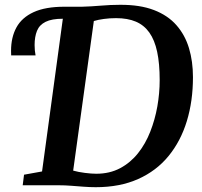

<svg xmlns="http://www.w3.org/2000/svg" viewBox="-20 -771 840 799"><path d="M378.5 8Q354.5 8 328.2 6Q302 4 275.8 2Q249.5 0 225.5 0H74.5L80 -44L155 -57.5L241.5 -693L226.5 -718L248 -743H321Q359 -744 399.5 -747.5Q440 -751 479.5 -751Q562.5 -751.5 620.5 -729.2Q678.5 -707 714.2 -666.2Q750 -625.5 766.5 -570.5Q783 -515.5 783 -450Q783 -350.5 757.5 -267Q732 -183.5 681.5 -121.8Q631 -60 555 -26Q479 8 378.5 8ZM380.5 -48Q436.5 -48 479.8 -71Q523 -94 554.2 -133.2Q585.5 -172.5 605.2 -222.8Q625 -273 634.8 -328.2Q644.5 -383.5 644.5 -437.5Q644.5 -506.5 634 -555.5Q623.5 -604.5 601.5 -635.5Q579.5 -666.5 545.2 -681Q511 -695.5 463 -695.5Q436.5 -695.5 412.5 -692.2Q388.5 -689 370.5 -683.5L284.5 -61Q305.5 -55 333.2 -51.5Q361 -48 380.5 -48ZM26.5 -540.5Q26.5 -545.5 26.2 -549.8Q26 -554 26 -559.5Q26 -616 48.5 -657Q71 -698 120 -720.5Q169 -743 248 -743L241.5 -693Q195.5 -693 169.8 -680.2Q144 -667.5 134 -642.8Q124 -618 124 -583.5Q124 -572 125 -561.2Q126 -550.5 128 -540.5Z"/></svg>

Font: Merriweather SemiBold
Style: Italic
Weight: 600
Italic angle: -7.8°
Version: Version 2.101